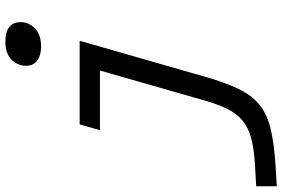

<svg xmlns="http://www.w3.org/2000/svg" viewBox="-212 -588 1008 685"><g transform="rotate(-90 291.5 -246.0)"><path d="M359.4 -17Q338.8 54.8 316.4 101.3Q294.1 147.8 260.8 175.3Q227.5 202.7 175.9 215.5Q124.2 228.3 45.6 233.4L-31.1 238.1V164.5L45.4 160.2Q103 156.8 141.2 146.4Q179.4 136 204.3 114.9Q229.2 93.8 245.8 59.7Q262.3 25.5 276.7 -25.7L402.5 -465.3H488.1ZM189.7 -465.3H440.2L419.7 -393H169.2ZM467.5 -602.9Q436.3 -602.9 417.5 -616.7Q398.7 -630.6 398.7 -657.3Q398.7 -685.2 420.1 -707.7Q441.5 -730.3 485.8 -730.3Q520 -730.3 537.3 -716.4Q554.5 -702.6 554.5 -676.5Q554.5 -646 531.8 -624.4Q509 -602.9 467.5 -602.9Z"/></g></svg>

Font: Intel One Mono Light
Style: Italic
Weight: 300
Italic angle: -16°
Monospace: yes
Designer: Fred Shallcrass
Foundry: Frere-Jones Type LLC
Version: Version 1.004